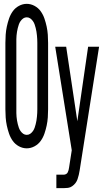

<svg xmlns="http://www.w3.org/2000/svg" viewBox="-20 -763 540 998"><path d="M119 8Q98 8 78.5 -2.5Q59 -13 46.5 -30.5Q34 -48 27 -68.5Q20 -89 15.5 -110Q11 -131 9.5 -152.5Q8 -174 8 -195V-540Q8 -561 9.5 -582.5Q11 -604 15.5 -625Q20 -646 27 -666.5Q34 -687 46.5 -704.5Q59 -722 78.5 -732.5Q98 -743 119 -743Q140 -743 159.5 -732.5Q179 -722 191.5 -704.5Q204 -687 211 -666.5Q218 -646 222.5 -625Q227 -604 228.5 -582.5Q230 -561 230 -540V-195Q230 -174 228.5 -152.5Q227 -131 222.5 -110Q218 -89 211 -68.5Q204 -48 191.5 -30.5Q179 -13 159.5 -2.5Q140 8 119 8ZM119 -62Q129 -62 137 -67.5Q145 -73 151 -81.5Q157 -90 160 -99Q163 -108 165.5 -117.5Q168 -127 169.5 -136.5Q171 -146 172 -156Q173 -166 173.5 -175.5Q174 -185 174 -195V-540Q174 -550 173.5 -559.5Q173 -569 172 -579Q171 -589 169.5 -598.5Q168 -608 165.5 -617.5Q163 -627 160 -636Q157 -645 151 -653.5Q145 -662 137 -667.5Q129 -673 119 -673Q109 -673 101 -667.5Q93 -662 87 -653.5Q81 -645 78 -636Q75 -627 72.5 -617.5Q70 -608 68.5 -598.5Q67 -589 66 -579Q65 -569 65 -559.5Q65 -550 65 -540V-195Q65 -185 65 -175.5Q65 -166 66 -156Q67 -146 68.5 -136.5Q70 -127 72.5 -117.5Q75 -108 78 -99Q81 -90 87 -81.5Q93 -73 101 -67.5Q109 -62 119 -62ZM273 215V145H311Q317 145 323 142Q329 139 332 133Q335 127 336.5 121Q338 115 339 108L353 18L267 -520H324L382 -133L438 -520H495L394 123Q392 135 389.5 146Q387 157 383 168.5Q379 180 372 189Q365 198 355 205Q345 212 333.5 213.5Q322 215 311 215Z"/></svg>

Font: Iosevka Algr
Style: Regular
Weight: 400
Monospace: yes
Designer: Belleve Invis
Foundry: Belleve Invis
Version: Version 26.0.2; ttfautohint (v1.8.3)